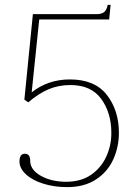

<svg xmlns="http://www.w3.org/2000/svg" viewBox="-20 -758 574 788"><path d="M60 -95Q60 -127 82 -127Q104 -127 104 -98Q104 -61 147.5 -36.5Q191 -12 252 -12Q312 -12 353.5 -40.5Q395 -69 416 -115Q437 -161 437 -212Q437 -295 395.5 -352Q354 -409 269 -409Q220 -409 179 -391.5Q138 -374 96 -338L80 -349L115 -700H378Q397 -700 407.5 -708.5Q418 -717 422 -738H434L428 -678H141L110 -379Q177 -432 267 -432Q369 -432 418.5 -368.5Q468 -305 468 -213Q468 -155 445 -104Q422 -53 374 -21.5Q326 10 255 10Q203 10 158 -4Q113 -18 86.5 -42.5Q60 -67 60 -95Z"/></svg>

Font: Taviraj Thin
Style: Regular
Weight: 250
Designer: Katatrad Team
Foundry: CadsonDemak
Version: Version 1.001